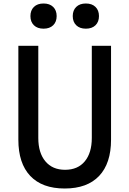

<svg xmlns="http://www.w3.org/2000/svg" viewBox="-20 -1062 740 1098"><path d="M85 -800H199V-273Q199 -188 239.5 -139.5Q280 -91 352 -91Q425 -91 465 -139.5Q505 -188 505 -273V-800H615V-263Q615 -128 547 -56Q479 16 350 16Q221 16 153 -56Q85 -128 85 -263ZM229 -898Q194 -898 174 -917.5Q154 -937 154 -970Q154 -1003 174 -1022.5Q194 -1042 229 -1042Q264 -1042 284 -1022.5Q304 -1003 304 -970Q304 -937 284 -917.5Q264 -898 229 -898ZM471 -898Q436 -898 416 -917.5Q396 -937 396 -970Q396 -1003 416 -1022.5Q436 -1042 471 -1042Q506 -1042 526 -1022.5Q546 -1003 546 -970Q546 -937 526 -917.5Q506 -898 471 -898Z"/></svg>

Font: Martian Mono
Style: Regular
Weight: 400
Monospace: yes
Designer: Roman Shamin
Foundry: Evil Martians
Version: Version 1.000; ttfautohint (v1.8.4.7-5d5b)